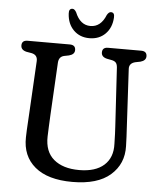

<svg xmlns="http://www.w3.org/2000/svg" viewBox="-60 -938 833 1004"><g transform="rotate(5 357.0 -436.0)"><path d="M556 -293.5 537.5 -602Q536 -619 529 -626.8Q522 -634.5 507.5 -637.5L481.5 -642.5Q452.5 -649.5 452.5 -673Q452.5 -700 482.5 -700H656.5Q686.5 -700 686.5 -673Q686.5 -650.5 657.5 -642.5L632 -637.5Q597.5 -629.5 600 -598L616.5 -294Q618 -269 619.2 -245.2Q620.5 -221.5 621 -196Q624 -103 556.8 -44Q489.5 15 357 15Q228 15 160.5 -41.5Q93 -98 95.5 -196.5Q95.5 -211.5 96.8 -234.8Q98 -258 99.5 -282.5Q101 -307 102 -326L117 -597.5Q119 -631 86 -637.5L59.5 -642Q30 -649 30 -673Q30 -700 60.5 -700H281.5Q312 -700 312 -673Q312 -650 282.5 -642.5L257.5 -637.5Q230 -631.5 228 -600L213 -325.5Q211 -290 210 -261.8Q209 -233.5 208 -210Q206 -131 254 -90.5Q302 -50 387 -50Q472.5 -50 517.5 -90.2Q562.5 -130.5 559.5 -202.5Q559 -234.5 558 -254.5Q557 -274.5 556 -293.5ZM380.5 -805.5Q435 -805.5 461 -870.5Q470.5 -887 481.5 -887Q501.5 -887 499.5 -860Q496.5 -806.5 464 -774Q431.5 -741.5 380.5 -741.5Q330 -741.5 297.5 -774Q265 -806.5 262 -860Q260 -887 280 -887Q290.5 -887 300 -870.5Q326.5 -805.5 380.5 -805.5Z"/></g></svg>

Font: Fraunces 72pt S100
Style: Regular
Weight: 400
Version: Version 1.000; ttfautohint (v1.8.3)